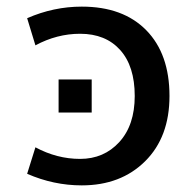

<svg xmlns="http://www.w3.org/2000/svg" viewBox="-20 -550 569 580"><path d="M157 -210V-310H257V-210ZM87 -413 62 -495Q142 -530 227 -530Q352 -530 422 -458.5Q492 -387 492 -260Q492 -136 418.5 -63Q345 10 227 10Q142 10 62 -25L87 -105Q152 -70 222 -70Q294 -70 340.5 -121Q387 -172 387 -260Q387 -350 343 -399Q299 -448 222 -448Q152 -448 87 -413Z"/></svg>

Font: Mplus 1p Medium
Style: Regular
Weight: 500
Version: Version 1.061